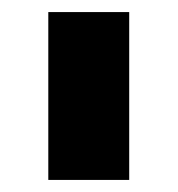

<svg xmlns="http://www.w3.org/2000/svg" viewBox="-20 -721 294 318"><path d="M60 -701H194V-423H60Z"/></svg>

Font: Montserrat arm2
Style: Bold
Weight: 700
Designer: Julieta Ulanovsky
Foundry: Julieta Ulanovsky
Version: Version 6.000